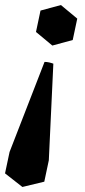

<svg xmlns="http://www.w3.org/2000/svg" viewBox="-48 -534 336 763"><path d="M41 209 -28 155 -10 70 129 -288Q138 -288 147 -286Q156 -284 164 -281L146 103L128 188ZM160 -353 95 -407 113 -492 194 -514 259 -460 241 -375Z"/></svg>

Font: Poltawski Nowy
Style: Bold Italic
Weight: 700
Italic angle: -12°
Designer: Adam Pótawski, Mateusz Machalski, Borys Kosmynka, Ania Wieluska
Foundry: Capitalics.wtf
Version: Version 1.001;gftools[0.9.25]